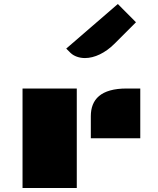

<svg xmlns="http://www.w3.org/2000/svg" viewBox="-20 -941 790 961"><path d="M434.6 -249H682.1V-498H613.8C484.4 -498 434.6 -443.4 434.6 -359.4ZM92.8 0H364.3V-498H92.8ZM405.3 -650.4C453.1 -650.4 506.8 -675.8 553.2 -722.2L660.6 -829.6L569.8 -920.9L311.5 -697.8L333.5 -675.8C350.6 -659.7 377 -650.4 405.3 -650.4Z"/></svg>

Font: Plaster
Style: Regular
Weight: 400
Designer: Eben Sorkin
Foundry: Eben Sorkin
Version: Version 1.007